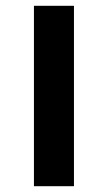

<svg xmlns="http://www.w3.org/2000/svg" viewBox="-20 -642 372 662"><path d="M97 -622H235V0H97Z"/></svg>

Font: Sarpanch SemiBold
Style: Regular
Weight: 600
Designer: Manushi Parikh (Devanagari and Latin), Jyotish Sonowal (Devanagari)
Foundry: Indian Type Foundry
Version: Version 2.004;PS 1.0;hotconv 1.0.78;makeotf.lib2.5.61930; tt